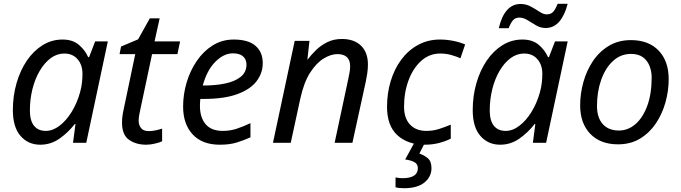

<svg xmlns="http://www.w3.org/2000/svg" viewBox="-20 -755 3602 1015"><path d="M193 10Q129 10 88.5 -36.5Q48 -83 48 -173Q48 -248 67.5 -315.5Q87 -383 122 -434.5Q157 -486 205 -516Q253 -546 311 -546Q364 -546 397 -518Q430 -490 446 -453H451L483 -536H550L436 0H366L379 -99H375Q341 -55 295 -22.5Q249 10 193 10ZM222 -63Q259 -63 294.5 -90Q330 -117 358.5 -163Q387 -209 403 -266Q411 -295 413.5 -319.5Q416 -344 416 -365Q416 -412 390 -442Q364 -472 320 -472Q281 -472 248 -447.5Q215 -423 190 -380.5Q165 -338 151.5 -284Q138 -230 138 -171Q138 -117 160 -90Q182 -63 222 -63Z M753 10Q699 10 662 -16Q625 -42 625 -107Q625 -139 634 -178L695 -469H612L620 -509L710 -547L772 -658H824L797 -536H932L918 -469H784L722 -177Q719 -164 716 -147.5Q713 -131 713 -117Q713 -94 725.5 -78Q738 -62 766 -62Q784 -62 801 -65.5Q818 -69 837 -75V-8Q825 -2 800 4Q775 10 753 10Z M1142 10Q1049 10 998.5 -44.5Q948 -99 948 -192Q948 -256 966.5 -318.5Q985 -381 1020 -432.5Q1055 -484 1104.5 -515Q1154 -546 1216 -546Q1292 -546 1330.5 -513Q1369 -480 1369 -421Q1369 -369 1336.5 -326Q1304 -283 1235 -257.5Q1166 -232 1056 -232H1039Q1038 -223 1037.5 -213Q1037 -203 1037 -195Q1037 -134 1067 -98.5Q1097 -63 1158 -63Q1196 -63 1230 -74Q1264 -85 1304 -104V-29Q1266 -12 1229.5 -1Q1193 10 1142 10ZM1052 -303H1059Q1119 -303 1170 -313.5Q1221 -324 1252 -348.5Q1283 -373 1283 -414Q1283 -440 1265.5 -456.5Q1248 -473 1211 -473Q1163 -473 1118.5 -428.5Q1074 -384 1052 -303Z M1423 0 1538 -539H1616L1605 -440H1606Q1625 -465 1650.5 -490Q1676 -515 1710 -532Q1744 -549 1787 -549Q1852 -549 1888.5 -513.5Q1925 -478 1925 -414Q1925 -391 1921.5 -367Q1918 -343 1914 -325L1843 0H1749L1821 -337Q1826 -360 1828.5 -375.5Q1831 -391 1831 -405Q1831 -469 1763 -469Q1730 -469 1691.5 -446Q1653 -423 1619.5 -371Q1586 -319 1567 -231L1517 0Z M2225 10Q2136 10 2081 -40Q2026 -90 2026 -190Q2026 -262 2045.5 -326.5Q2065 -391 2101.5 -440Q2138 -489 2190 -517.5Q2242 -546 2306 -546Q2341 -546 2376 -539Q2411 -532 2439 -520L2414 -447Q2394 -456 2366.5 -464Q2339 -472 2307 -472Q2250 -472 2207 -433.5Q2164 -395 2140 -331Q2116 -267 2116 -191Q2116 -130 2147.5 -96.5Q2179 -63 2234 -63Q2269 -63 2300.5 -73Q2332 -83 2363 -96V-22Q2335 -8 2300.5 1Q2266 10 2225 10ZM2116 240Q2089 240 2071 235V183Q2081 185 2090.5 186Q2100 187 2107 187Q2189 187 2189 134Q2189 112 2170.5 102Q2152 92 2122 88L2170 0H2226L2197 57Q2220 64 2240.5 80.5Q2261 97 2261 134Q2261 179 2224 209.5Q2187 240 2116 240Z M2624 10Q2560 10 2519.5 -36.5Q2479 -83 2479 -173Q2479 -248 2498.5 -315.5Q2518 -383 2553 -434.5Q2588 -486 2636 -516Q2684 -546 2742 -546Q2795 -546 2828 -518Q2861 -490 2877 -453H2882L2914 -536H2981L2867 0H2797L2810 -99H2806Q2772 -55 2726 -22.5Q2680 10 2624 10ZM2653 -63Q2690 -63 2725.5 -90Q2761 -117 2789.5 -163Q2818 -209 2834 -266Q2842 -295 2844.5 -319.5Q2847 -344 2847 -365Q2847 -412 2821 -442Q2795 -472 2751 -472Q2712 -472 2679 -447.5Q2646 -423 2621 -380.5Q2596 -338 2582.5 -284Q2569 -230 2569 -171Q2569 -117 2591 -90Q2613 -63 2653 -63ZM2617 -606Q2631 -668 2660 -701Q2689 -734 2732 -734Q2761 -734 2786 -720.5Q2811 -707 2832 -693Q2853 -679 2870 -679Q2892 -679 2904 -692Q2916 -705 2928 -735H2981Q2965 -673 2936 -640Q2907 -607 2864 -607Q2838 -607 2814 -621Q2790 -635 2768.5 -648.5Q2747 -662 2725 -662Q2704 -662 2692 -648Q2680 -634 2669 -606Z M3247 8Q3154 8 3100.5 -47.5Q3047 -103 3047 -198Q3047 -260 3064 -321Q3081 -382 3114.5 -432Q3148 -482 3198.5 -512.5Q3249 -543 3315 -543Q3409 -543 3462 -487.5Q3515 -432 3515 -336Q3515 -275 3498 -214Q3481 -153 3447.5 -103Q3414 -53 3364 -22.5Q3314 8 3247 8ZM3252 -65Q3300 -65 3339 -98.5Q3378 -132 3401.5 -195Q3425 -258 3425 -346Q3425 -376 3414.5 -404.5Q3404 -433 3380 -451.5Q3356 -470 3316 -470Q3261 -470 3220.5 -432.5Q3180 -395 3158 -332.5Q3136 -270 3136 -195Q3136 -133 3166.5 -99Q3197 -65 3252 -65Z"/></svg>

Font: Noto IKEA Latin
Style: Italic
Weight: 400
Italic angle: -12°
Designer: Monotype Design Team
Foundry: Monotype Imaging Inc.
Version: Version 1.0